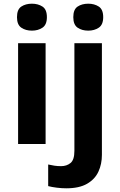

<svg xmlns="http://www.w3.org/2000/svg" viewBox="-20 -780 650 1040"><path d="M153 -760Q186 -760 210 -744.5Q234 -729 234 -687Q234 -646 210 -630Q186 -614 153 -614Q119 -614 95.5 -630Q72 -646 72 -687Q72 -729 95.5 -744.5Q119 -760 153 -760ZM227 -546V0H78V-546ZM377 -687Q377 -729 400.5 -744.5Q424 -760 458 -760Q491 -760 515 -744.5Q539 -729 539 -687Q539 -646 515 -630Q491 -614 458 -614Q424 -614 400.5 -630Q377 -646 377 -687ZM339 240Q314 240 286.5 236.5Q259 233 241 228V111Q259 115 275 117.5Q291 120 311 120Q341 120 362 103Q383 86 383 37V-546H532V59Q532 109 513 150Q494 191 451.5 215.5Q409 240 339 240Z"/></svg>

Font: Noto Sans IKEA
Style: Bold
Weight: 600
Designer: Monotype Design Team
Foundry: Monotype Imaging Inc.
Version: Version 2.001